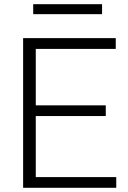

<svg xmlns="http://www.w3.org/2000/svg" viewBox="-20 -892 609 912"><path d="M482.4 -340.8H149.9V-50.8H532.2V0H89.8V-710.9H529.8V-659.7H149.9V-391.6H482.4ZM464.8 -824.7H137.7V-872.1H464.8Z"/></svg>

Font: Melbourne
Style: Light
Weight: 300
Designer: Google
Version: Version 2.000980; 2014